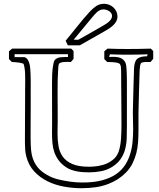

<svg xmlns="http://www.w3.org/2000/svg" viewBox="-20 -952 832 1004"><path d="M394 -714.8H335Q332 -720.7 329.1 -726.8Q326.2 -732.9 323.2 -738.8Q354.5 -776.9 384.8 -814.9Q415 -853 448.2 -889.6Q464.8 -907.7 482.4 -919.9Q500 -932.1 523.9 -932.1Q538.1 -932.1 551 -927Q564 -921.9 573.5 -912.8Q583 -903.8 588.6 -891.8Q594.2 -879.9 594.2 -866.2Q594.2 -852.1 587.9 -840.3Q581.5 -828.6 571.5 -819.3Q561.5 -810.1 549.8 -802.5Q538.1 -794.9 526.9 -788.6Q494.6 -770 462.9 -752.2Q431.2 -734.4 398.9 -715.8ZM386.2 -742.2Q418.5 -760.3 450.2 -778.3Q481.9 -796.4 514.2 -814.9Q521.5 -819.3 530.5 -824.7Q539.6 -830.1 547.4 -836.7Q555.2 -843.3 560.5 -851.3Q565.9 -859.4 565.9 -868.7Q565.9 -876.5 561.8 -882.8Q557.6 -889.2 551 -893.6Q544.4 -897.9 536.4 -900.4Q528.3 -902.8 520.5 -902.8Q510.7 -902.8 502.2 -898.7Q493.7 -894.5 486.3 -887.9Q479 -881.3 472.7 -873.8Q466.3 -866.2 460.4 -859.4Q436.5 -830.1 412.8 -801.8Q389.2 -773.4 365.2 -744.1H395.5ZM26.9 -643.1V-683.6Q30.8 -687.5 34.9 -690.7Q39.1 -693.8 43.5 -697.8H352.1Q357.9 -690.9 364.7 -685.1V-644.5Q360.8 -640.1 357.7 -636Q354.5 -631.8 350.6 -627.9Q345.2 -627.9 339.6 -628.2Q334 -628.4 328.1 -628.4Q318.4 -628.4 308.6 -627.2Q298.8 -626 290.5 -621.1Q285.6 -614.7 285.4 -605.2Q285.2 -595.7 284.2 -588.4Q282.2 -562 281.7 -536.4Q281.2 -510.7 281.2 -484.9Q281.2 -479 281.2 -465.8Q281.2 -452.6 281.2 -435.5Q281.2 -418.5 281.5 -399.7Q281.7 -380.9 281.7 -363.8Q281.7 -346.7 281.7 -333.5Q281.7 -320.3 281.7 -314.5Q281.7 -300.3 281.2 -284.9Q280.8 -269.5 280.8 -253.4Q280.8 -219.7 285.9 -188.5Q291 -157.2 308.1 -133.1Q325.2 -108.9 357.9 -94.5Q390.6 -80.1 445.8 -80.1Q470.2 -80.1 494.9 -84.2Q519.5 -88.4 540.8 -98.1Q562 -107.9 578.1 -123.5Q594.2 -139.2 601.6 -162.6Q610.4 -190.9 612.8 -226.8Q615.2 -262.7 615.2 -299.3Q615.2 -305.7 615 -327.6Q614.7 -349.6 614.7 -379.6Q614.7 -409.7 614.3 -443.4Q613.8 -477.1 613.8 -506.6Q613.8 -536.1 613.5 -557.4Q613.3 -578.6 613.3 -583.5Q613.3 -593.3 612.1 -602.8Q610.8 -612.3 606 -618.2Q599.6 -622.6 591.3 -624.3Q583 -626 574.2 -626.7Q565.4 -627.4 556.6 -627.4Q547.9 -627.4 540.5 -627.9L525.4 -643.1V-683.6Q529.3 -687.5 533.4 -690.7Q537.6 -693.8 542 -697.8Q568.4 -696.8 594.2 -696.3Q620.1 -695.8 646 -695.8Q676.8 -695.8 707 -696.3Q737.3 -696.8 768.6 -697.8Q774.4 -690.9 781.2 -685.1V-644.5Q777.3 -640.1 774.2 -636Q771 -631.8 767.1 -627.9Q752.9 -627.9 738.8 -627.7Q724.6 -627.4 711.9 -619.6L720.7 -627Q713.9 -617.7 712.6 -608.2Q711.4 -598.6 710.4 -587.4Q710 -580.6 709.5 -563Q709 -545.4 708.3 -522.2Q707.5 -499 706.8 -473.4Q706.1 -447.8 705.6 -424.3Q705.1 -400.9 704.6 -382.8Q704.1 -364.7 704.1 -356.9V-270Q704.1 -239.7 702.1 -210Q700.2 -180.2 693.1 -152.1Q686 -124 673.1 -97.9Q660.2 -71.8 638.2 -49.3Q619.1 -29.8 596.2 -15.1Q573.2 -0.5 547.9 9.3Q514.2 22.5 478.3 27.3Q442.4 32.2 405.8 32.2Q360.8 32.2 314.7 23.9Q268.6 15.6 228.8 -3.9Q189 -23.4 159.2 -55.4Q129.4 -87.4 117.2 -134.8Q112.8 -152.3 111.6 -170.4Q110.4 -188.5 110.4 -206.5Q110.4 -211.9 110.4 -231.7Q110.4 -251.5 110.6 -278.8Q110.8 -306.2 110.8 -337.9Q110.8 -369.6 111.1 -398.7Q111.3 -427.7 111.3 -450.7Q111.3 -473.6 111.3 -483.9Q111.3 -497.6 111.6 -511.2Q111.8 -524.9 111.8 -539.1Q111.8 -555.2 111.1 -571Q110.4 -586.9 107.4 -602.1Q107.4 -602.5 106.7 -605.5Q106 -608.4 105 -611.6Q104 -614.7 103.3 -617.4Q102.5 -620.1 102.5 -620.1Q103.5 -620.1 105.5 -614.3Q105.5 -618.2 98.1 -620.6Q90.8 -623 80.6 -624.5Q70.3 -626 59.6 -626.7Q48.8 -627.4 42 -627.9ZM106.9 -653.3Q118.7 -650.4 125.2 -639.6Q131.8 -628.9 134.8 -615.7Q137.7 -602.5 138.4 -589.4Q139.2 -576.2 139.6 -568.4Q139.6 -567.9 139.9 -562.7Q140.1 -557.6 140.1 -551.8Q140.1 -545.9 140.4 -541Q140.6 -536.1 140.6 -536.1V-470.7Q140.6 -463.4 140.6 -444.3Q140.6 -425.3 140.6 -400.6Q140.6 -376 140.4 -348.4Q140.1 -320.8 140.1 -296.1Q140.1 -271.5 140.1 -252.4Q140.1 -233.4 140.1 -226.1Q140.1 -197.3 142.3 -170.4Q144.5 -143.6 153.1 -119.6Q161.6 -95.7 178.7 -75.2Q195.8 -54.7 225.6 -37.6Q239.7 -29.3 254.6 -23.4Q269.5 -17.6 285.2 -13.7Q316.4 -6.3 347.4 -2Q378.4 2.4 410.6 2.4Q471.2 2.4 514.4 -9.3Q557.6 -21 587.2 -41.5Q616.7 -62 634.3 -89.4Q651.9 -116.7 661.1 -147.7Q670.4 -178.7 673.3 -211.7Q676.3 -244.6 676.3 -276.4Q676.3 -298.8 675.5 -319.8Q674.8 -340.8 674.8 -359.4Q674.8 -362.3 675 -377.4Q675.3 -392.6 675.8 -414.1Q676.3 -435.5 677 -460.2Q677.7 -484.9 678.2 -507.1Q678.7 -529.3 679.4 -546.1Q680.2 -563 680.2 -567.9Q680.7 -576.2 680.7 -587.4Q680.7 -598.6 682.4 -609.9Q684.1 -621.1 688.2 -631.1Q692.4 -641.1 700.2 -646.5Q710.4 -653.3 723.4 -655.5Q736.3 -657.7 749 -657.7L752 -668Q724.1 -667 697.5 -666.5Q670.9 -666 643.6 -666Q621.6 -666 599.6 -666.5Q577.6 -667 554.7 -668L550.8 -653.8Q556.2 -654.3 561.5 -654.5Q566.9 -654.8 572.8 -654.8Q583.5 -654.8 594.7 -653.1Q606 -651.4 615.2 -646.5Q624.5 -641.6 631.3 -632.3Q638.2 -623 640.1 -607.4Q641.6 -598.1 642.1 -585Q642.6 -571.8 643.1 -557.1Q643.6 -542.5 643.6 -527.3Q643.6 -512.2 643.6 -499V-292Q643.6 -260.3 642.6 -229.7Q641.6 -199.2 634.3 -171.6Q627 -144 610.8 -120.4Q594.7 -96.7 564.5 -78.1Q538.6 -62.5 508.1 -56.6Q477.5 -50.8 446.8 -50.8Q432.1 -50.8 415.8 -51.8Q399.4 -52.7 383.5 -55.7Q367.7 -58.6 352.5 -64Q337.4 -69.3 324.7 -78.1Q300.3 -94.7 285.9 -114.7Q271.5 -134.8 263.9 -157Q256.3 -179.2 254.2 -203.6Q252 -228 252 -253.9Q252 -268.6 252.2 -283.4Q252.4 -298.3 252.4 -313Q252.4 -364.3 252.2 -414.3Q252 -464.4 252 -515.1Q252 -537.1 252.7 -558.6Q253.4 -580.1 256.3 -601.6Q257.8 -612.8 260.7 -625.2Q263.7 -637.7 273.4 -644.5Q282.7 -650.9 294.7 -652.3Q306.6 -653.8 318.8 -653.8H335.4V-668.5H56.2V-653.3Z"/></svg>

Font: XB Kayhan Pook
Style: Regular
Weight: 700
Designer: Behnam
Foundry: Irmug
Version: Version 7.300 2009